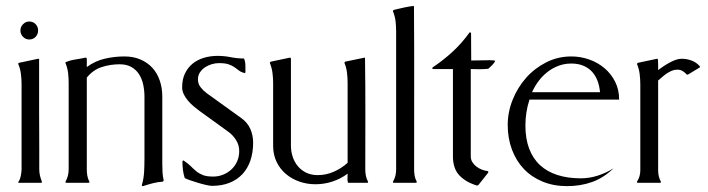

<svg xmlns="http://www.w3.org/2000/svg" viewBox="-20 -616 2386 647"><path d="M121.1 -3.9V-1Q120.6 -1 119.6 -0.5Q118.7 0 118.2 0H43.9L40.5 -2Q43.5 -4.4 45.9 -10Q48.3 -15.6 49.8 -22.2Q51.3 -28.8 52 -35.2Q52.7 -41.5 52.7 -45.4V-331.5Q52.7 -349.1 50.5 -366.7Q48.3 -384.3 41.5 -400.4V-402.3L43.9 -404.3L108.4 -418L111.8 -417Q111.8 -416.5 111.8 -401.4Q111.8 -386.2 111.8 -361.6Q111.8 -336.9 111.8 -305.4Q111.8 -273.9 111.8 -240.2Q111.8 -206.5 112.1 -173.8Q112.3 -141.1 112.3 -114.3Q112.3 -87.4 112.3 -68.8Q112.3 -50.3 112.3 -45.4Q112.3 -34.7 114.7 -24.2Q117.2 -13.7 121.1 -3.9ZM78.6 -543.5Q91.3 -543.5 99.9 -534.7Q108.4 -525.9 108.4 -513.2Q108.4 -500.5 99.9 -491.7Q91.3 -482.9 78.6 -482.9Q66.4 -482.9 57.6 -491.9Q48.8 -501 48.8 -513.2Q48.8 -525.4 57.6 -534.4Q66.4 -543.5 78.6 -543.5Z M272.5 -45.4Q272.5 -34.7 274.2 -24.2Q275.9 -13.7 281.2 -3.9V-1Q280.8 -1 279.8 -0.5Q278.8 0 278.3 0H203.6Q203.1 0 202.1 -0.5Q201.2 -1 200.7 -1V-3.9Q211.4 -22.5 211.4 -45.4V-335.4Q211.4 -352.5 209.5 -369.9Q207.5 -387.2 200.7 -403.3V-406.2Q216.8 -413.1 233.9 -415.5Q251 -418 268.1 -421.9L271 -420.9L272.5 -418.9V-390.1Q300.3 -410.6 333 -418.2Q365.7 -425.8 399.4 -425.8Q429.7 -425.8 453.4 -415.5Q477.1 -405.3 493.4 -387.5Q509.8 -369.6 518.3 -344.7Q526.9 -319.8 526.9 -290.5V-65.9Q526.9 -51.3 527.6 -36.6Q528.3 -22 531.7 -7.8Q531.2 -6.3 528.8 -3.9Q511.7 -2.9 494.9 1.5Q478 5.9 461.9 11.2L458.5 10.7L458 7.8Q464.4 -14.2 465.6 -36.4Q466.8 -58.6 466.8 -81.1V-290.5Q466.8 -311 462.6 -330.6Q458.5 -350.1 448.7 -365.5Q439 -380.9 422.9 -390.1Q406.7 -399.4 383.3 -399.4Q351.6 -399.4 322.5 -389.9Q293.5 -380.4 272.5 -354.5Z M717.8 -403.3Q706.1 -403.3 693.6 -399.7Q681.2 -396 670.9 -389.2Q660.6 -382.3 653.8 -372.1Q647 -361.8 647 -348.6Q647 -333.5 656 -322Q665 -310.5 676.3 -302.2L793.5 -217.8Q814 -203.1 823.5 -181.6Q833 -160.2 833 -135.3Q833 -102.5 824 -75.7Q814.9 -48.8 797.4 -29.8Q779.8 -10.7 753.9 -0.2Q728 10.3 694.3 10.3Q687.5 10.3 674.6 7.3Q661.6 4.4 647.7 0.2Q633.8 -3.9 621.1 -8.3Q608.4 -12.7 602.5 -16.1Q598.1 -29.8 596.4 -43.9Q594.7 -58.1 594.7 -72.3L597.7 -75.7Q612.8 -65.9 622.6 -56.2Q632.3 -46.4 641.8 -38.6Q651.4 -30.8 664.1 -25.9Q676.8 -21 698.2 -21Q716.3 -21 732.4 -27.6Q748.5 -34.2 760.5 -45.7Q772.5 -57.1 779.3 -72.8Q786.1 -88.4 786.1 -106.9Q786.1 -127 775.6 -143.8Q765.1 -160.6 749.5 -171.9L652.3 -242.2Q643.1 -249 632.8 -257.6Q622.6 -266.1 613.8 -276.4Q605 -286.6 599.4 -298.1Q593.8 -309.6 593.8 -322.3Q593.8 -348.6 603.3 -368.4Q612.8 -388.2 628.9 -401.4Q645 -414.6 666.7 -421.1Q688.5 -427.7 712.9 -427.7Q735.8 -427.7 757.6 -423.3Q779.3 -418.9 802.2 -418.9Q806.6 -409.2 806.9 -396.2Q807.1 -383.3 807.1 -372.6L805.2 -369.6Q792.5 -372.6 785.4 -378.2Q778.3 -383.8 770.3 -389.4Q762.2 -395 750.5 -399.2Q738.8 -403.3 717.8 -403.3Z M1043 4.9Q1014.2 4.9 988.5 -4.2Q962.9 -13.2 943.1 -30Q923.3 -46.9 911.9 -70.8Q900.4 -94.7 900.4 -125V-335.4Q900.4 -353 898.2 -370.4Q896 -387.7 889.2 -404.3L890.1 -406.2L892.6 -408.2L957.5 -421.9Q959.5 -420.9 960.4 -418.9V-125Q960.4 -105 966.6 -86.9Q972.7 -68.8 984.4 -55.2Q996.1 -41.5 1012.7 -33.7Q1029.3 -25.9 1050.8 -25.9Q1079.1 -25.9 1105 -37.4Q1130.9 -48.8 1151.4 -67.4V-335.4Q1151.4 -353 1149.4 -370.4Q1147.5 -387.7 1140.6 -404.3Q1141.1 -406.2 1143.1 -408.2L1209 -421.9L1210 -420.9Q1211.4 -326.7 1211.2 -233.2Q1210.9 -139.6 1210.9 -45.4Q1210.9 -34.7 1212.9 -24.2Q1214.8 -13.7 1220.2 -3.9V-1L1218.3 0H1153.8Q1152.8 0 1152.3 -2Q1151.9 -3.9 1151.4 -6.3Q1150.9 -8.8 1150.9 -11Q1150.9 -13.2 1150.9 -14.2L1151.4 -30.8Q1127.9 -13.2 1100.1 -4.2Q1072.3 4.9 1043 4.9Z M1375 -595.7Q1376 -457 1375.7 -320.6Q1375.5 -184.1 1375.5 -45.4Q1375.5 -34.7 1377.2 -24.2Q1378.9 -13.7 1384.3 -3.9V-1Q1382.3 0 1380.9 0H1306.6L1304.2 -1V-3.9Q1310.1 -13.7 1312.5 -23.9Q1314.9 -34.2 1314.9 -45.4V-509.3Q1314.9 -526.9 1313 -544.2Q1311 -561.5 1304.2 -578.1V-579.6L1306.6 -582.5Q1313 -584 1322.3 -586.2Q1331.5 -588.4 1341.3 -590.6Q1351.1 -592.8 1360.1 -594.2Q1369.1 -595.7 1375 -595.7Z M1566.4 -88.9Q1566.4 -78.1 1571.8 -69.6Q1577.1 -61 1585.4 -54.7Q1593.8 -48.3 1603.8 -44.4Q1613.8 -40.5 1623 -39.6L1625.5 -37.6V-34.7L1591.8 7.8L1587.4 9.3Q1549.8 -2 1528.1 -24.9Q1506.3 -47.9 1506.3 -88.9V-383.3H1440.4L1436.5 -384.8L1437.5 -388.7Q1473.6 -412.6 1505.4 -441.9Q1537.1 -471.2 1562 -506.3L1564.9 -507.3L1567.4 -504.4L1567.9 -412.1Q1583 -412.1 1598.1 -412.6Q1613.3 -413.1 1628.4 -413.1Q1633.8 -413.1 1638.9 -412.8Q1644 -412.6 1648.9 -411.1Q1645.5 -403.3 1638.4 -396.5Q1631.3 -389.6 1625.5 -384.3Q1610.8 -382.8 1595.9 -382.8Q1581.1 -382.8 1566.4 -383.3Z M1764.2 -280.3Q1757.3 -259.3 1753.9 -237.3Q1750.5 -215.3 1750.5 -193.4Q1750.5 -148.4 1763.2 -115Q1775.9 -81.5 1800 -59.3Q1824.2 -37.1 1858.9 -26.1Q1893.6 -15.1 1937 -15.1Q1966.3 -15.1 1994.4 -24.2Q2022.5 -33.2 2047.4 -48.8Q2014.2 -16.6 1975.3 -2.7Q1936.5 11.2 1890.6 11.2Q1845.2 11.2 1808.1 -4.2Q1771 -19.5 1745.1 -46.9Q1719.2 -74.2 1705.1 -112.1Q1690.9 -149.9 1690.9 -194.8Q1690.9 -238.3 1707.5 -279.8Q1724.1 -321.3 1752.9 -353.8Q1781.7 -386.2 1820.8 -406Q1859.9 -425.8 1905.3 -425.8Q1936.5 -425.8 1965.6 -415.5Q1994.6 -405.3 2017.1 -386.2Q2039.6 -367.2 2053 -340.3Q2066.4 -313.5 2066.4 -280.3ZM2002 -305.2Q2000 -326.7 1993.2 -344.5Q1986.3 -362.3 1974.4 -375Q1962.4 -387.7 1945.1 -394.8Q1927.7 -401.9 1905.3 -401.9Q1882.3 -401.9 1862.1 -394.3Q1841.8 -386.7 1825 -373.5Q1808.1 -360.4 1794.9 -342.8Q1781.7 -325.2 1772.9 -305.2Z M2197.8 -41.5Q2197.8 -21 2207 -3.9V-1Q2206.5 -1 2205.6 -0.5Q2204.6 0 2204.1 0H2129.4Q2128.9 0 2127.9 -0.5Q2127 -1 2126.5 -1V-3.9Q2137.7 -21 2137.7 -41.5V-331.5Q2137.7 -349.1 2135.5 -366.7Q2133.3 -384.3 2126.5 -400.4V-401.4L2129.4 -404.3L2194.3 -418L2196.8 -417Q2197.8 -407.7 2197.8 -398.4Q2197.8 -389.2 2197.8 -379.9Q2205.6 -385.7 2215.3 -392.3Q2225.1 -398.9 2235.4 -404.5Q2245.6 -410.2 2256.3 -414.1Q2267.1 -418 2277.3 -418Q2294.4 -418 2310.5 -411.9Q2326.7 -405.8 2337.9 -393.1L2338.9 -390.1L2337.9 -388.7L2298.3 -364.7H2294.4Q2288.6 -371.6 2280.5 -376.5Q2272.5 -381.3 2262.7 -381.3Q2252.9 -381.3 2244.1 -377.7Q2235.4 -374 2227.3 -368.7Q2219.2 -363.3 2211.9 -356.9Q2204.6 -350.6 2197.8 -344.7Z"/></svg>

Font: CAT Linz
Style: Regular
Weight: 400
Designer: Peter Wiegel
Foundry: Peter Wiegel
Version: Version 1.08